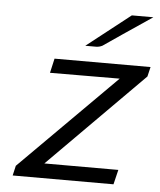

<svg xmlns="http://www.w3.org/2000/svg" viewBox="-50 -713 631 755"><g transform="rotate(5 265.5 -335.0)"><path d="M268 -534 440 -669H525Q468 -630 411 -592L335 -540Q323 -534 310 -534ZM28 -1 37 -40 414 -417Q368 -417 276.5 -416.5Q185 -416 139 -416L152 -473H531L522 -435L148 -59H440L426 -1Z"/></g></svg>

Font: Coval
Style: Light Italic
Weight: 300
Foundry: Context Ltd
Version: Version 001.000